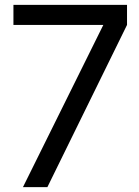

<svg xmlns="http://www.w3.org/2000/svg" viewBox="-20 -766 568 786"><path d="M74 0 403 -664H35V-746H500V-664L174 0Z"/></svg>

Font: Plus Jakarta Display
Style: Regular
Weight: 400
Designer: Gumpita Rahayu
Foundry: Tokotype Studio
Version: Version 1.000;hotconv 1.0.109;makeotfexe 2.5.65596